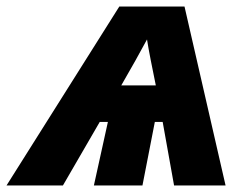

<svg xmlns="http://www.w3.org/2000/svg" viewBox="-92 -569 752 589"><path d="M-72 0 274 -549H474L600 0H442L407 -195H383L345 0H196L239 -195H214L101 0ZM386 -307Q378 -346 370.5 -384Q363 -422 359 -448Q343 -418 323 -382.5Q303 -347 280 -307Z"/></svg>

Font: Noto Sans ExtraBold
Style: Italic
Weight: 800
Italic angle: -12°
Designer: Monotype Design Team
Foundry: Monotype Imaging Inc.
Version: Version 2.013; ttfautohint (v1.8.4.7-5d5b)